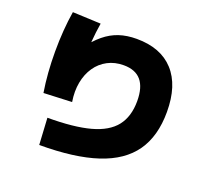

<svg xmlns="http://www.w3.org/2000/svg" viewBox="-139 -946 1278 1183"><g transform="rotate(20 500.0 -355.0)"><path d="M220 -110Q393 -110 499.5 -139Q606 -168 655.5 -231Q705 -294 705 -395Q705 -485 667 -530Q629 -575 552 -575Q494 -575 447.5 -550.5Q401 -526 371 -482Q341 -438 330 -379.5Q319 -321 330 -253L145 -245Q125 -368 125 -510Q125 -652 145 -775L330 -767Q310 -647 310 -510Q310 -470 311.5 -431.5Q313 -393 317 -355L270 -585Q316 -647 361 -684Q406 -721 457 -738Q508 -755 572 -755Q730 -755 815 -662Q900 -569 900 -395Q900 -236 828.5 -134.5Q757 -33 609 16Q461 65 230 65Z"/></g></svg>

Font: M PLUS 2 Thin Black
Style: Regular
Weight: 900
Version: Version 1.001